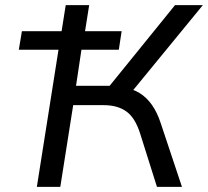

<svg xmlns="http://www.w3.org/2000/svg" viewBox="-20 -725 807 745"><path d="M123 0 207 -532H53L65 -604H219L235 -705H326L310 -604H452L441 -532H296L275 -392H423L390 -373L659 -705H767L485 -361L461 -385Q494 -381 521.5 -364Q549 -347 569.5 -318Q590 -289 604 -246L686 0H589L524 -206Q505 -267 471 -292Q437 -317 382 -317H264L214 0Z"/></svg>

Font: Nunito Sans 7pt
Style: Italic
Weight: 400
Italic angle: -9°
Designer: Vernon Adams
Foundry: Vernon Adams
Version: Version 3.101;gftools[0.9.27]